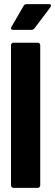

<svg xmlns="http://www.w3.org/2000/svg" viewBox="-20 -906 266 926"><path d="M33 -12V-688Q33 -693 36.5 -696.5Q40 -700 45 -700H162Q167 -700 170.5 -696.5Q174 -693 174 -688V-12Q174 -7 170.5 -3.5Q167 0 162 0H45Q40 0 36.5 -3.5Q33 -7 33 -12ZM35 -776 94 -878Q98 -886 109 -886H216Q226 -886 226 -879Q226 -876 223 -871L146 -769Q140 -762 132 -762H44Q37 -762 34 -766Q31 -770 35 -776Z"/></svg>

Font: Barlow Condensed
Style: Bold
Weight: 700
Width: 3
Designer: Jeremy Tribby
Foundry: Tribby Type
Version: Version 1.500